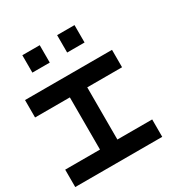

<svg xmlns="http://www.w3.org/2000/svg" viewBox="-177 -920 1021 1062"><g transform="rotate(-30 333.5 -389.0)"><path d="M222.2 -444.4H0V-555.6H555.6V-444.4H333.3V-111.1H555.6V0H0V-111.1H222.2ZM222.2 -666.7H111.1V-777.8H222.2ZM444.4 -666.7H333.3V-777.8H444.4Z"/></g></svg>

Font: Pixeloid Mono
Style: Regular
Weight: 400
Monospace: yes
Designer: GGBotNet
Foundry: GGBotNet
Version: 0.5